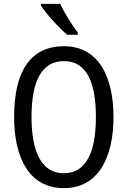

<svg xmlns="http://www.w3.org/2000/svg" viewBox="-20 -963 659 993"><path d="M291 -943H192V-934C217 -893 286 -818 328 -783H382V-795C353 -832 312 -898 291 -943ZM567 -358C567 -568 488 -724 311 -724C139 -724 53 -596 53 -359C53 -151 128 10 311 10C488 10 567 -148 567 -358ZM143 -358C143 -546 197 -647 311 -647C422 -647 476 -547 476 -358C476 -168 421 -67 310 -67C199 -67 143 -170 143 -358Z"/></svg>

Font: Noto Sans Bengali Condensed
Style: Regular
Weight: 400
Width: 3
Designer: Jelle Bosma - Monotype Design Team
Foundry: Monotype Imaging Inc.
Version: Version 2.003